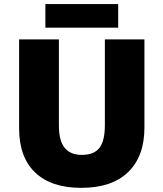

<svg xmlns="http://www.w3.org/2000/svg" viewBox="-20 -906 797 936"><path d="M684.1 -713.9V-284.2Q684.1 -144 604.7 -67.1Q525.4 9.8 376 9.8Q230 9.8 151.6 -64.9Q73.2 -139.6 73.2 -279.8V-713.9H267.1V-294.9Q267.1 -219.2 295.4 -185.1Q323.7 -150.9 378.9 -150.9Q438 -150.9 464.6 -184.8Q491.2 -218.8 491.2 -295.9V-713.9ZM201.2 -886.2H556.2V-771H201.2Z"/></svg>

Font: Open Sans ExtBd
Style: Bold
Weight: 800
Foundry: Ascender Corporation
Version: Version 1.10